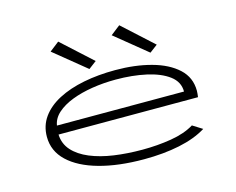

<svg xmlns="http://www.w3.org/2000/svg" viewBox="-96 -820 1193 972"><g transform="rotate(-15 500.0 -334.0)"><path d="M547 10Q413 10 312.5 -18Q212 -46 156 -99Q100 -152 100 -227Q100 -285 132 -329.5Q164 -374 221.5 -404Q279 -434 355.5 -449Q432 -464 521 -464Q625 -464 709.5 -441Q794 -418 844 -372Q894 -326 894 -256Q894 -248 893 -239.5Q892 -231 891 -223H160Q162 -174 193.5 -139Q225 -104 279 -81.5Q333 -59 402.5 -49Q472 -39 551 -39Q630 -39 702.5 -51Q775 -63 824 -93L875 -61Q817 -25 733 -7.5Q649 10 547 10ZM164 -269H830Q830 -320 786.5 -352.5Q743 -385 670.5 -401Q598 -417 511 -417Q447 -417 387.5 -407.5Q328 -398 280 -379.5Q232 -361 201 -333.5Q170 -306 164 -269ZM397 -503 230 -639 280 -678 438 -534ZM717 -503 550 -639 600 -678 758 -534Z"/></g></svg>

Font: Inconsolata UltraExpanded Light
Style: Regular
Weight: 300
Width: 9
Monospace: yes
Designer: Raph Levien, Cyreal, Brenton Simpson
Foundry: Raph Levien, Cyreal, Google
Version: Version 3.001; ttfautohint (v1.8.2.53-6de2)